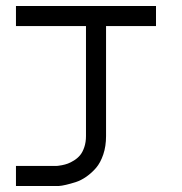

<svg xmlns="http://www.w3.org/2000/svg" viewBox="-20 -620 606 640"><path d="M33.2 -600.1H500V-533.2H333.5V-166.5Q333.5 -132.3 324.2 -105Q314.9 -77.6 300.3 -60.5Q285.6 -43.5 267.8 -31Q250 -18.6 232.2 -12.9Q214.4 -7.3 199.7 -3.9Q185.1 -0.5 175.8 0H166.5H33.2V-66.9H166.5Q168.5 -66.9 172.1 -67.1Q175.8 -67.4 186.3 -69.3Q196.8 -71.3 206.1 -74.7Q215.3 -78.1 227.1 -85.4Q238.8 -92.8 247.1 -102.8Q255.4 -112.8 261 -129.4Q266.6 -146 266.6 -166.5V-533.2H33.2Z"/></svg>

Font: Malkor
Style: Regular
Weight: 400
Version: Version 1.3